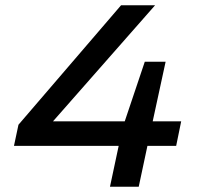

<svg xmlns="http://www.w3.org/2000/svg" viewBox="-20 -708 755 728"><path d="M397 0 430 -155H33L50 -235L439 -688H568L181 -248H453L529 -474H608L559 -248H667L648 -155H539L506 0Z"/></svg>

Font: Saira SemiExpanded Medium
Style: Italic
Weight: 500
Width: 6
Italic angle: -12°
Designer: Hector Gatti with collaboration of the Omnibus-Type team
Foundry: Omnibus-Type
Version: Version 1.101